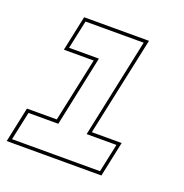

<svg xmlns="http://www.w3.org/2000/svg" viewBox="-111 -633 695 726"><g transform="rotate(20 236.0 -270.0)"><path d="M-8 0 22 -141.5H142L197 -398.5H77L107 -540H368L283 -141.5H403L373 0ZM8.5 -13.5H362.5L387 -128H267L351.5 -526.5H117.5L93 -412H213L153 -128H33Z"/></g></svg>

Font: Tourney Condensed Thin
Style: Italic
Weight: 100
Width: 3
Italic angle: -12°
Designer: Tyler Finck
Foundry: Etcetera Type Co
Version: Version 1.010; ttfautohint (v1.8.3)